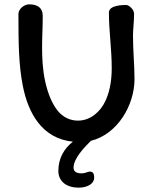

<svg xmlns="http://www.w3.org/2000/svg" viewBox="-20 -653 703 885"><path d="M177 -580C177 -617 153 -633 114 -633C91 -633 65 -611 65 -589C65 -454 66 -355 85 -258C110 -130 175 -14 316 0C275 32 249 77 249 135C249 184 288 212 342 212C384 212 414 193 414 167C414 145 408 138 393 138C384 138 375 146 355 146C336 146 319 140 319 120C319 77 369 26 399 -4C522 -34 600 -169 600 -288C600 -353 593 -418 593 -490C593 -517 598 -552 598 -589C598 -611 573 -630 562 -630C544 -630 482 -629 482 -595C482 -510 495 -427 495 -339C495 -271 482 -221 465 -186C443 -139 398 -97 339 -97C304 -97 272 -112 248 -140C220 -174 201 -220 188 -279C176 -334 174 -388 174 -438C174 -483 177 -527 177 -580Z"/></svg>

Font: Itim
Style: Regular
Weight: 400
Designer: CadsonDemak Team
Foundry: Pablo Impallari
Version: Version 1.002;PS 001.002;hotconv 1.0.88;makeotf.lib2.5.64775